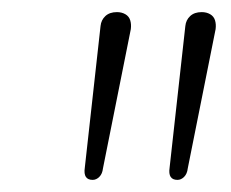

<svg xmlns="http://www.w3.org/2000/svg" viewBox="-20 -731 382 317"><path d="M120 -454 146 -688Q147 -698 154 -704.5Q161 -711 173 -711Q181 -711 187 -707.5Q193 -704 195 -697.5Q197 -691 196 -683L150 -453Q149 -444 144 -439Q139 -434 133 -434Q117 -434 120 -454ZM260 -454 286 -688Q287 -698 294 -704.5Q301 -711 313 -711Q321 -711 327 -707.5Q333 -704 335 -697.5Q337 -691 336 -683L290 -453Q289 -444 284 -439Q279 -434 273 -434Q257 -434 260 -454Z"/></svg>

Font: SN Pro Thin
Style: Italic
Weight: 200
Italic angle: -9°
Designer: Tobias Whetton
Foundry: Supernotes
Version: Version 1.003;Glyphs 3.3 (3324)